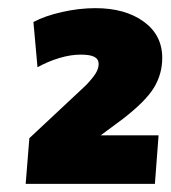

<svg xmlns="http://www.w3.org/2000/svg" viewBox="-20 -736 420 471"><path d="M227 -404H369L360 -285H43L52 -397L191 -527Q208 -545 215 -556.5Q222 -568 222 -579Q222 -591 211.5 -596.5Q201 -602 178 -602Q153 -602 125 -593.5Q97 -585 72 -571L62 -682Q90 -697 132 -706.5Q174 -716 214 -716Q287 -716 332.5 -683Q378 -650 378 -594Q378 -555 358 -521.5Q338 -488 281 -444Z"/></svg>

Font: Muli Black
Style: Italic
Weight: 900
Italic angle: -4.541°
Designer: Vernon Adams
Foundry: Vernon Adams
Version: Version 2.001